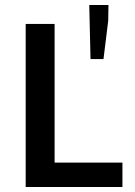

<svg xmlns="http://www.w3.org/2000/svg" viewBox="-20 -750 542 770"><path d="M83 0V-654H199V-98H471V0ZM343 -513 338 -730H415L414 -667L395 -513Z"/></svg>

Font: Giro Sans Semibold
Style: Regular
Weight: 600
Designer: Paul D. Hunt
Foundry: Adobe Systems Incorporated
Version: Version 1.000;PS 1.0;hotconv 1.0.88;makeotf.lib2.5.647800